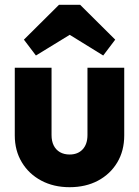

<svg xmlns="http://www.w3.org/2000/svg" viewBox="-20 -768 579 799"><path d="M269.5 11Q203.2 11 151.6 -16.5Q100 -44 70.8 -92.7Q41.5 -141.3 41.5 -204.4V-486H194.5V-206Q194.5 -180.9 203.4 -162.8Q212.4 -144.7 229.4 -134.8Q246.5 -125 269.7 -125Q304 -125 324 -146.5Q344 -168.1 344 -206V-486H497V-204.5Q497 -140.5 468 -92Q439 -43.5 387.8 -16.2Q336.6 11 269.5 11ZM129.5 -537 79.5 -603 225.5 -748H313.5L459.5 -603L409.5 -537L212 -659L328 -658.5Z"/></svg>

Font: Marine Company Thin
Style: Regular
Weight: 100
Designer: Rodrigo Fuenzalida
Foundry: fragTYPE
Version: Version 1.000